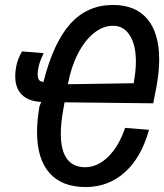

<svg xmlns="http://www.w3.org/2000/svg" viewBox="-20 -751 662 775"><path d="M129.5 -218Q129.5 -264.5 139.5 -323L146.5 -339.5Q95.5 -342 68.5 -368.5Q41.5 -395 41.5 -443.5Q41.5 -462 45 -480Q50.5 -512 69 -543.5L156 -536.5Q149 -521.5 143.2 -506.8Q137.5 -492 134 -472Q132 -461.5 132 -450.5Q132 -436 137.5 -428.5Q143 -421 155.5 -420.5Q195.5 -579 264 -655Q332.5 -731 436 -731Q527 -731 574.8 -674.2Q622.5 -617.5 622.5 -511Q622.5 -464.5 612.5 -406L598.5 -334L240.5 -338L235 -306Q225.5 -254 225.5 -211Q225.5 -144 250.2 -110Q275 -76 323.5 -76Q374 -76 417.2 -118.8Q460.5 -161.5 485 -235L581.5 -227Q550.5 -115.5 484 -55.8Q417.5 4 326 4Q229.5 4 179.5 -53Q129.5 -110 129.5 -218ZM519.5 -415 521.5 -427Q528.5 -469 528.5 -502.5Q528.5 -569.5 504 -608.2Q479.5 -647 436 -647Q395.5 -647 358.2 -616.8Q321 -586.5 293.8 -532.8Q266.5 -479 254 -411Z"/></svg>

Font: JuliaMono SemiBold
Style: Italic
Weight: 600
Italic angle: -9°
Monospace: yes
Designer: cormullion
Foundry: corm
Version: Version 0.056; ttfautohint (v1.8.4)